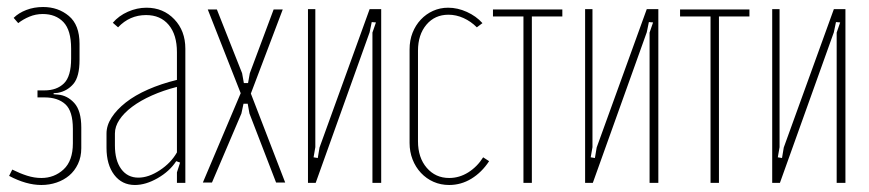

<svg xmlns="http://www.w3.org/2000/svg" viewBox="-20 -522 2479 548"><path d="M98 6Q55 6 6 -20L15 -38Q37 -27 57.5 -20.5Q78 -14 98 -14Q135 -14 161.5 -38.5Q188 -63 188 -113V-154Q188 -205 166.5 -224.5Q145 -244 107 -244H87V-264H107Q142 -264 162.5 -284Q183 -304 183 -355V-383Q183 -436 161 -459Q139 -482 102 -482Q82 -482 64 -474.5Q46 -467 32 -456L19 -471Q33 -485 55 -493.5Q77 -502 103 -502Q146 -502 176.5 -476.5Q207 -451 207 -397V-351Q207 -303 189.5 -282.5Q172 -262 145 -257L133 -256V-253L145 -252Q172 -250 192 -228Q212 -206 212 -158V-99Q212 -74 202.5 -54Q193 -34 177.5 -21Q162 -8 141.5 -1Q121 6 98 6Z M284 -141Q284 -164 298.5 -186.5Q313 -209 339 -229.5Q365 -250 402.5 -266.5Q440 -283 485 -294V-373Q485 -423 461.5 -451Q438 -479 397 -479Q350 -479 317 -444L302 -457Q319 -477 345 -488.5Q371 -500 398 -500Q446 -500 477.5 -467Q509 -434 509 -383V0H485V-30L494 -58L483 -62Q464 -33 430 -13.5Q396 6 365 6Q328 6 306 -23Q284 -52 284 -100ZM375 -15Q404 -15 436 -36Q468 -57 485 -87V-274Q446 -264 413.5 -249.5Q381 -235 357.5 -217.5Q334 -200 321 -180.5Q308 -161 308 -141V-107Q308 -64 326 -39.5Q344 -15 375 -15Z M599 -495 671 -313 676 -285H688L693 -313L761 -495H787L696 -255L794 -1H768L692 -198L687 -226H675L669 -198L585 -1H559L667 -256L573 -495Z M1068 -496V0H1043V-429L1053 -458L1041 -459L1035 -430L881 0H859V-496H880V-102L875 -73L887 -71L892 -101L1035 -496Z M1149 -381Q1149 -407 1157.5 -428.5Q1166 -450 1181 -466Q1196 -482 1216 -491Q1236 -500 1259 -500Q1286 -500 1312.5 -488Q1339 -476 1357 -456L1341 -444Q1324 -461 1303 -470.5Q1282 -480 1260 -480Q1221 -480 1197 -451.5Q1173 -423 1173 -377V-119Q1173 -72 1198 -43Q1223 -14 1262 -14Q1291 -14 1316.5 -30Q1342 -46 1359 -73L1376 -62Q1355 -30 1325.5 -12Q1296 6 1262 6Q1238 6 1217.5 -3Q1197 -12 1181.5 -28.5Q1166 -45 1157.5 -67Q1149 -89 1149 -114Z M1585 -475H1498V0H1474V-475H1387V-495H1585Z M1859 -496V0H1834V-429L1844 -458L1832 -459L1826 -430L1672 0H1650V-496H1671V-102L1666 -73L1678 -71L1683 -101L1826 -496Z M2119 -475H2032V0H2008V-475H1921V-495H2119Z M2393 -496V0H2368V-429L2378 -458L2366 -459L2360 -430L2206 0H2184V-496H2205V-102L2200 -73L2212 -71L2217 -101L2360 -496Z"/></svg>

Font: Moniqa Thin Paragraph
Style: Regular
Weight: 100
Designer: Rajesh Rajput
Foundry: Rajesh Rajput
Version: Version 1.000